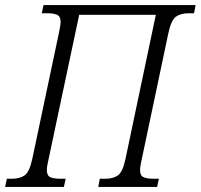

<svg xmlns="http://www.w3.org/2000/svg" viewBox="-39 -734 788 754"><path d="M-19 0 -12 -32H7Q39 -32 58 -45.5Q77 -59 88 -111L192 -603Q199 -635 199 -648Q199 -670 185 -676Q171 -682 145 -682H125L132 -714H729L723 -682H703Q671 -682 652 -668.5Q633 -655 622 -603L518 -110Q515 -97 513 -85.5Q511 -74 511 -66Q511 -44 525 -38Q539 -32 565 -32H585L578 0H347L353 -32H374Q406 -32 424.5 -45.5Q443 -59 454 -111L573 -676H272L152 -110Q149 -97 147 -85.5Q145 -74 145 -66Q145 -44 159 -38Q173 -32 199 -32H219L212 0Z"/></svg>

Font: Noto Serif Condensed Light
Style: Italic
Weight: 300
Width: 3
Italic angle: -12°
Designer: Monotype Design Team
Foundry: Monotype Imaging Inc.
Version: Version 2.014; ttfautohint (v1.8.4.7-5d5b)